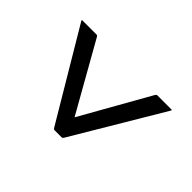

<svg xmlns="http://www.w3.org/2000/svg" viewBox="-137 -689 779 779"><g transform="rotate(-45 252.5 -300.0)"><path d="M425 -43 40 -272Q35 -275 35 -280V-320Q35 -325 40 -328L425 -557Q430 -560 430 -555V-475Q430 -470 425 -467L129.5 -300L425 -133Q430 -130 430 -125V-45Q430 -40 425 -43Z"/></g></svg>

Font: MFEK Sans
Style: Regular
Weight: 400
Designer: Owen Earl
Foundry: indestructible type*
Version: Version 0.001; ttfautohint (v1.8.4.7-5d5b)